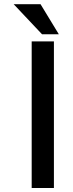

<svg xmlns="http://www.w3.org/2000/svg" viewBox="-20 -912 352 932"><path d="M133.8 0.5V-710.9H241.7V0.5ZM184.1 -745.6 46.4 -891.6H176.8L265.6 -745.6Z"/></svg>

Font: Alte DIN 1451 Mittelschrift
Style: Regular
Weight: 400
Designer: Peter Wiegel
Foundry: Peter Wiegel
Version: Version 1.002 September 20, 2019